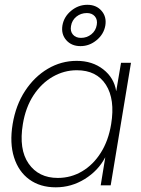

<svg xmlns="http://www.w3.org/2000/svg" viewBox="-20 -780 593 808"><path d="M214.8 8.3Q148.9 8.3 103.5 -24.7Q58.1 -57.6 39.1 -117.7Q20 -177.7 33.2 -257.8Q46.4 -337.9 85.7 -397.7Q125 -457.5 181.4 -490.7Q237.8 -523.9 302.7 -523.9Q368.7 -523.9 414.3 -488.3Q460 -452.6 468.8 -397H469.2L489.3 -515.6H531.2L445.8 0H403.8L422.9 -117.2H422.4Q393.1 -61.5 336.7 -26.6Q280.3 8.3 214.8 8.3ZM223.1 -31.2Q278.8 -31.2 325.7 -59.1Q372.6 -86.9 404.5 -137.7Q436.5 -188.5 447.8 -257.8Q464.8 -361.8 425.8 -423.1Q386.7 -484.4 303.2 -484.4Q250 -484.4 202.4 -457.3Q154.8 -430.2 121.3 -379.4Q87.9 -328.6 76.2 -257.8Q58.6 -151.4 100.6 -91.3Q142.6 -31.2 223.1 -31.2ZM318.8 -585.9Q280.8 -585.9 258.8 -611.1Q236.8 -636.2 242.7 -672.9Q249 -709.5 279.3 -734.6Q309.6 -759.8 347.7 -759.8Q385.3 -759.8 407.2 -734.6Q429.2 -709.5 423.3 -672.9Q417 -636.2 386.7 -611.1Q356.4 -585.9 318.8 -585.9ZM320.8 -620.6Q345.7 -620.6 364.5 -635.7Q383.3 -650.9 387.2 -675.3Q391.1 -697.3 379.2 -711.2Q367.2 -725.1 345.7 -725.1Q320.3 -725.1 301.5 -710Q282.7 -694.8 278.8 -670.4Q274.9 -648.4 286.9 -634.5Q298.8 -620.6 320.8 -620.6Z"/></svg>

Font: Inter Display ExtraLight
Style: Italic
Weight: 200
Italic angle: -9.39999°
Designer: Rasmus Andersson
Foundry: rsms
Version: Version 4.000;git-a52131595